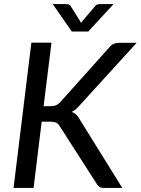

<svg xmlns="http://www.w3.org/2000/svg" viewBox="-20 -929 696 949"><path d="M47 0ZM195.5 -404H228Q245.5 -404 256.8 -408.8Q268 -413.5 278.5 -425L520 -694.5Q531 -708 542.8 -712.8Q554.5 -717.5 570.5 -717.5H655.5L374.5 -409Q354.5 -385.5 334.5 -376Q347.5 -371 357 -362.2Q366.5 -353.5 374 -339L584.5 0H498.5Q479 0 471 -5.5Q463 -11 457.5 -21L276 -304Q268.5 -317 258.2 -322.2Q248 -327.5 227 -327.5H186L146 0H47L135 -718H234.5ZM240.5 -909H304Q309.5 -909 317.2 -907.5Q325 -906 330.5 -897L376 -824.5L380.5 -815.5Q382 -818 383.5 -820Q385 -822 387 -824.5L448.5 -896.5Q455.5 -906 463.8 -907.5Q472 -909 478 -909H541.5L416 -773H335Z"/></svg>

Font: Lato Medium
Style: Italic
Weight: 500
Italic angle: -7°
Designer: Lukasz Dziedzic
Foundry: tyPoland Lukasz Dziedzic
Version: Version 2.006; 2014-01-15